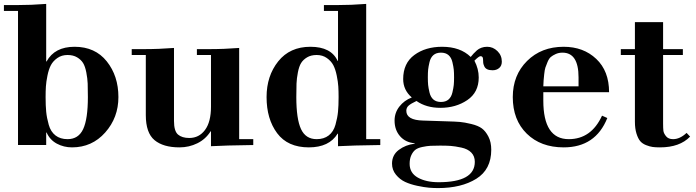

<svg xmlns="http://www.w3.org/2000/svg" viewBox="-20 -741 3558 981"><path d="M213 -245Q213 -201 216 -170Q219 -139 229 -103.5Q239 -68 263.5 -49Q288 -30 325 -30Q381 -30 405 -81.5Q429 -133 429 -245Q429 -288 428 -314Q427 -340 421 -371Q415 -402 404.5 -419Q394 -436 374 -448Q354 -460 325 -460Q295 -460 273 -444.5Q251 -429 240 -408Q229 -387 222.5 -355Q216 -323 214.5 -299Q213 -275 213 -245ZM72 0V-685H0V-715H62Q140 -715 216 -721V-427H218Q259 -502 361 -502Q466 -502 525.5 -427.5Q585 -353 585 -245Q585 -140 517.5 -64Q450 12 348 12Q306 12 270.5 -7Q235 -26 218 -64H216V0Z M1202 -496V-30H1274V0Q1125 2 1058 6V-70H1056Q1031 -30 988.5 -9Q946 12 897 12Q814 12 769.5 -25Q725 -62 725 -153V-460H653V-490H715Q792 -490 869 -496V-123Q869 -71 889.5 -53.5Q910 -36 947 -36Q997 -36 1027.5 -77Q1058 -118 1058 -196V-460H986V-490H1048Q1126 -490 1202 -496Z M1707 6V-58H1705Q1662 12 1558 12Q1450 12 1396 -60.5Q1342 -133 1342 -245Q1342 -353 1401.5 -427.5Q1461 -502 1566 -502Q1672 -502 1705 -430H1707V-685H1635V-715H1697Q1775 -715 1851 -721V-30H1923V0Q1774 2 1707 6ZM1710 -245Q1710 -275 1708.5 -299Q1707 -323 1700.5 -355Q1694 -387 1683 -408Q1672 -429 1650 -444.5Q1628 -460 1598 -460Q1569 -460 1549 -448Q1529 -436 1518.5 -419Q1508 -402 1502 -371Q1496 -340 1495 -314Q1494 -288 1494 -245Q1494 -133 1518 -81.5Q1542 -30 1598 -30Q1635 -30 1659.5 -49Q1684 -68 1694 -103.5Q1704 -139 1707 -170Q1710 -201 1710 -245Z M2406 86Q2406 57 2388 38.5Q2370 20 2337 13Q2304 6 2282.5 4.5Q2261 3 2229 3Q2197 3 2179 4Q2161 5 2137.5 10Q2114 15 2102 24.5Q2090 34 2081.5 52Q2073 70 2073 96Q2073 143 2115 166.5Q2157 190 2221 190Q2406 190 2406 86ZM2194.5 -232.5Q2209 -220 2233 -220Q2257 -220 2271.5 -232.5Q2286 -245 2291.5 -268.5Q2297 -292 2298.5 -307Q2300 -322 2300 -346Q2300 -370 2298.5 -385Q2297 -400 2291.5 -423.5Q2286 -447 2271.5 -459.5Q2257 -472 2233 -472Q2209 -472 2194.5 -459.5Q2180 -447 2174.5 -423.5Q2169 -400 2167.5 -385Q2166 -370 2166 -346Q2166 -322 2167.5 -307Q2169 -292 2174.5 -268.5Q2180 -245 2194.5 -232.5ZM2142 -125 2265 -121Q2306 -120 2329.5 -118Q2353 -116 2388 -107.5Q2423 -99 2442 -85Q2461 -71 2475.5 -43Q2490 -15 2490 24Q2490 125 2413.5 172.5Q2337 220 2218 220Q2196 220 2172 218Q2148 216 2112.5 208.5Q2077 201 2050 188.5Q2023 176 2003 151.5Q1983 127 1983 95Q1983 51 2017.5 25Q2052 -1 2099 -7V-9Q2052 -13 2024 -45Q1996 -77 1996 -125Q1996 -165 2020.5 -196.5Q2045 -228 2084 -243Q2040 -281 2040 -337Q2040 -418 2097 -460Q2154 -502 2239 -502Q2332 -502 2385 -450Q2391 -458 2399.5 -467Q2408 -476 2417 -484Q2426 -492 2439.5 -497Q2453 -502 2469 -502Q2499 -502 2521.5 -480Q2544 -458 2544 -426Q2544 -405 2530.5 -393.5Q2517 -382 2497 -382Q2480 -382 2469.5 -387Q2459 -392 2454.5 -402Q2450 -412 2449 -419Q2448 -426 2448 -438Q2448 -454 2435 -454Q2427 -454 2404 -431Q2426 -389 2426 -345Q2426 -269 2367.5 -229.5Q2309 -190 2230 -190Q2158 -190 2108 -225Q2080 -212 2068 -201.5Q2056 -191 2056 -175Q2056 -127 2142 -125Z M3092 -270H2756V-227Q2756 -30 2886 -30Q3001 -30 3056 -150L3083 -138Q3023 12 2860 12Q2743 12 2671.5 -58Q2600 -128 2600 -245Q2600 -357 2673 -429.5Q2746 -502 2860 -502Q2961 -502 3026.5 -440Q3092 -378 3092 -270ZM2756 -300H2936V-346Q2936 -472 2854 -472Q2835 -472 2819.5 -465Q2804 -458 2794.5 -450Q2785 -442 2777.5 -424Q2770 -406 2766.5 -395.5Q2763 -385 2760.5 -361.5Q2758 -338 2757.5 -330.5Q2757 -323 2756 -300Z M3224 -490V-628H3368V-490H3469V-460H3368V-110Q3368 -86 3369.5 -73Q3371 -60 3383 -45Q3395 -30 3419 -30Q3454 -30 3488 -62L3506 -43Q3453 12 3352 12Q3330 12 3315 10Q3300 8 3281 0.5Q3262 -7 3251 -20Q3240 -33 3232 -58.5Q3224 -84 3224 -119V-460H3152V-490Z"/></svg>

Font: Justus
Style: Bold
Weight: 700
Version: Version 001.001